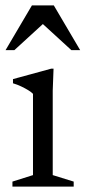

<svg xmlns="http://www.w3.org/2000/svg" viewBox="-20 -690 316 710"><path d="M178 -436 175 -355V-42.5L252.5 -18.5V0H26V-18.5L102 -42.5V-343Q96.5 -349 84.8 -356.2Q73 -363.5 58.2 -370.5Q43.5 -377.5 28 -382V-397.5L169 -436ZM0.5 -504.5 98 -670H179L276.5 -504.5H244L132 -607H145L33 -504.5Z"/></svg>

Font: Newsreader 16pt
Style: Regular
Weight: 400
Designer: Hugues Gentile
Foundry: Production Type
Version: Version 1.003